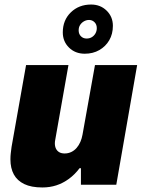

<svg xmlns="http://www.w3.org/2000/svg" viewBox="-20 -814 631 847"><path d="M167 13Q118 13 87 -2Q56 -17 41 -44.5Q26 -72 26 -111Q26 -125 27.5 -138Q29 -151 31 -166L95 -527H282L224 -199Q223 -194 222.5 -190Q222 -186 222 -182Q222 -168 227 -158Q232 -148 241.5 -142.5Q251 -137 265 -137Q281 -137 294.5 -143.5Q308 -150 318 -161.5Q328 -173 334.5 -188Q341 -203 344 -220L399 -527H585L493 1H337V-72H331Q310 -44 284 -25Q258 -6 229 3.5Q200 13 167 13ZM354 -577Q312 -577 284.5 -604Q257 -631 257 -671Q257 -725 292.5 -759.5Q328 -794 382 -794Q423 -794 450.5 -767Q478 -740 478 -700Q478 -664 462 -636.5Q446 -609 418 -593Q390 -577 354 -577ZM362 -644Q375 -644 385 -650Q395 -656 401 -666.5Q407 -677 407 -690Q407 -706 397 -716Q387 -726 373 -726Q361 -726 350.5 -720Q340 -714 333.5 -704Q327 -694 327 -680Q327 -664 337 -654Q347 -644 362 -644Z"/></svg>

Font: Archivo SemiCondensed Black
Style: Italic
Weight: 900
Width: 4
Italic angle: -10°
Designer: Hector Gatti
Foundry: Omnibus-Type
Version: Version 2.001